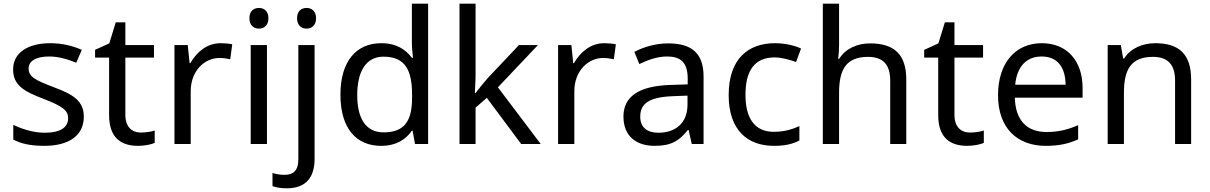

<svg xmlns="http://www.w3.org/2000/svg" viewBox="-20 -780 6553 1040"><path d="M434 -148C434 -234 375 -269 273 -307C170 -346 135 -364 135 -409C135 -449 174 -474 246 -474C298 -474 348 -459 393 -440L423 -510C373 -532 317 -546 252 -546C132 -546 51 -495 51 -404C51 -316 113 -284 217 -244C322 -204 349 -180 349 -140C349 -92 311 -61 222 -61C159 -61 94 -83 52 -104V-24C93 -2 145 10 220 10C351 10 434 -44 434 -148Z M743 -62C694 -62 659 -93 659 -158V-468H814V-536H659V-659H607L572 -545L495 -510V-468H571V-156C571 -26 644 10 728 10C760 10 799 3 818 -6V-73C801 -67 769 -62 743 -62Z M1175 -546C1100 -546 1045 -497 1011 -438H1007L997 -536H925V0H1013V-286C1013 -394 1086 -466 1169 -466C1187 -466 1210 -463 1227 -459L1238 -540C1220 -544 1195 -546 1175 -546Z M1383 -737C1354 -737 1331 -720 1331 -681C1331 -643 1354 -625 1383 -625C1410 -625 1434 -643 1434 -681C1434 -720 1410 -737 1383 -737ZM1426 -536H1338V0H1426Z M1589 -681C1589 -643 1612 -625 1641 -625C1668 -625 1692 -643 1692 -681C1692 -720 1668 -737 1641 -737C1612 -737 1589 -720 1589 -681ZM1533 240C1638 240 1684 180 1684 80V-536H1596V83C1596 148 1565 167 1522 167C1496 167 1476 163 1456 157V228C1474 235 1499 240 1533 240Z M2044 10C2128 10 2179 -26 2211 -72H2215L2228 0H2299V-760H2211V-546C2211 -526 2215 -484 2217 -467H2211C2178 -511 2128 -546 2045 -546C1912 -546 1824 -451 1824 -267C1824 -83 1911 10 2044 10ZM2058 -63C1962 -63 1915 -137 1915 -265C1915 -392 1962 -473 2057 -473C2176 -473 2212 -399 2212 -266V-250C2212 -125 2171 -63 2058 -63Z M2556 -363V-760H2469V0H2556V-197L2617 -250L2803 0H2909L2677 -307L2894 -536H2791L2620 -355C2602 -335 2568 -292 2556 -276H2552C2553 -301 2556 -342 2556 -363Z M3253 -546C3178 -546 3123 -497 3089 -438H3085L3075 -536H3003V0H3091V-286C3091 -394 3164 -466 3247 -466C3265 -466 3288 -463 3305 -459L3316 -540C3298 -544 3273 -546 3253 -546Z M3599 -545C3529 -545 3463 -524 3416 -499L3443 -433C3487 -454 3538 -474 3594 -474C3664 -474 3705 -444 3705 -355V-323L3614 -320C3439 -315 3357 -256 3357 -149C3357 -40 3429 10 3526 10C3616 10 3659 -17 3706 -76H3710L3727 0H3791V-365C3791 -490 3729 -545 3599 -545ZM3625 -259 3704 -262V-214C3704 -110 3636 -61 3546 -61C3488 -61 3448 -88 3448 -148C3448 -216 3491 -254 3625 -259Z M4172 10C4233 10 4274 0 4310 -19V-97C4273 -80 4229 -66 4171 -66C4070 -66 4018 -137 4018 -266C4018 -400 4069 -469 4176 -469C4213 -469 4260 -456 4292 -444L4319 -517C4287 -533 4232 -546 4178 -546C4034 -546 3927 -463 3927 -265C3927 -75 4029 10 4172 10Z M4525 -537V-760H4437V0H4525V-277C4525 -402 4562 -472 4682 -472C4764 -472 4802 -429 4802 -343V0H4889V-349C4889 -486 4823 -545 4693 -545C4624 -545 4560 -517 4526 -462H4520C4523 -483 4525 -511 4525 -537Z M5234 -62C5185 -62 5150 -93 5150 -158V-468H5305V-536H5150V-659H5098L5063 -545L4986 -510V-468H5062V-156C5062 -26 5135 10 5219 10C5251 10 5290 3 5309 -6V-73C5292 -67 5260 -62 5234 -62Z M5623 -546C5481 -546 5386 -440 5386 -264C5386 -85 5491 10 5644 10C5717 10 5765 -1 5820 -25V-102C5764 -78 5716 -65 5648 -65C5541 -65 5480 -130 5477 -251H5844V-304C5844 -450 5760 -546 5623 -546ZM5622 -474C5711 -474 5751 -412 5752 -321H5479C5488 -417 5538 -474 5622 -474Z M6238 -546C6170 -546 6104 -519 6069 -463H6064L6051 -536H5980V0H6068V-278C6068 -403 6106 -472 6225 -472C6307 -472 6345 -429 6345 -343V0H6432V-349C6432 -487 6366 -546 6238 -546Z"/></svg>

Font: Noto Sans Arabic
Style: Regular
Weight: 400
Designer: Monotype Design Team, Nadine Chahine, Nizar Qandah and Khaled Hosny
Foundry: Monotype Imaging Inc.
Version: Version 2.012